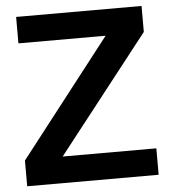

<svg xmlns="http://www.w3.org/2000/svg" viewBox="-52 -777 736 825"><g transform="rotate(-5 316.0 -364.5)"><path d="M32 0V-111L424 -615H48V-729H589V-617L195 -114H599V0Z"/></g></svg>

Font: Mona Sans SemiBold
Style: Regular
Weight: 600
Designer: Deni Anggara
Foundry: GitHub
Version: Version 2.000;Glyphs 3.2.3 (3260)